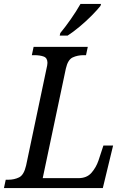

<svg xmlns="http://www.w3.org/2000/svg" viewBox="-39 -951 639 971"><path d="M-19 0 -10 -42H2Q33 -42 57.5 -54Q82 -66 93 -114L196 -603Q198 -611 199.5 -619.5Q201 -628 201 -633Q201 -658 182 -665Q163 -672 134 -672H122L131 -714H405L396 -672H384Q353 -672 328.5 -660.5Q304 -649 294 -604L177 -50H357Q400 -50 423.5 -77Q447 -104 459 -139L484 -215H533L481 0ZM263 -771 266 -784Q291 -814 319 -854Q347 -894 368 -931H472L469 -921Q453 -901 425 -872.5Q397 -844 364 -816.5Q331 -789 303 -771Z"/></svg>

Font: Noto Serif SemiCondensed
Style: Italic
Weight: 400
Width: 4
Italic angle: -12°
Designer: Monotype Design Team
Foundry: Monotype Imaging Inc.
Version: Version 2.013